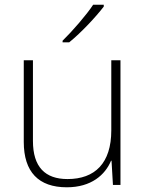

<svg xmlns="http://www.w3.org/2000/svg" viewBox="-20 -786 622 816"><path d="M421 -758V-766H376C348 -723 287 -653 246 -613V-606H274C326 -648 388 -715 421 -758ZM492 -530H453V-232C453 -92 383 -25 267 -25C172 -25 120 -76 120 -187V-530H81V-183C81 -55 144 10 264 10C368 10 427 -43 452 -103H454L460 0H492Z"/></svg>

Font: Noto Sans Meetei Mayek ExtraLight
Style: Regular
Weight: 200
Designer: Monotype Design Team and Neelakash Kshetrimayum
Foundry: Monotype Imaging Inc.
Version: Version 2.002